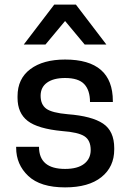

<svg xmlns="http://www.w3.org/2000/svg" viewBox="-20 -800 564 832"><path d="M83 -607 215 -780H309L441 -607H347L262 -709L177 -607ZM373 -150Q373 -192 346 -209.5Q319 -227 250 -232Q144 -242 100 -276Q56 -310 56 -376V-383Q56 -459 111.5 -500.5Q167 -542 262 -542Q469 -542 469 -362V-358H370Q370 -409 345 -435.5Q320 -462 262 -462Q212 -462 184 -442Q156 -422 156 -385Q156 -347 180.5 -329Q205 -311 274 -305Q378 -297 426.5 -264.5Q475 -232 475 -158V-152Q475 -77 419.5 -32.5Q364 12 262 12Q155 12 102.5 -37.5Q50 -87 50 -160V-164H149Q149 -68 262 -68Q316 -68 344.5 -90Q373 -112 373 -150Z"/></svg>

Font: Coupeur_Texte
Style: Regular
Weight: 400
Designer: Léa Rolland
Version: Version 1.000;PS 001.000;hotconv 1.0.88;makeotf.lib2.5.64775